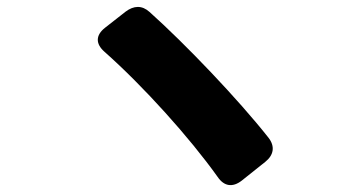

<svg xmlns="http://www.w3.org/2000/svg" viewBox="-20 -587 1040 561"><path d="M347 -553 287 -506C259 -484 259 -459 285 -436C399 -335 534 -185 616 -70C635 -42 660 -39 686 -59L755 -114C780 -134 784 -159 765 -184C676 -297 521 -459 417 -552C395 -572 371 -571 347 -553Z"/></svg>

Font: コーポレート・ロゴ（ラウンド）ver3 Bold
Style: Regular
Weight: 700
Designer: [KANA_main] LOGOTYPE.JP [Source Han Sans] Ryoko NISHIZUKA 西塚涼子 (kana, bopomofo & ideographs); Paul D. Hunt (Latin, Greek
Version: Version 12.001;FEAKit 1.0